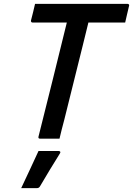

<svg xmlns="http://www.w3.org/2000/svg" viewBox="-20 -720 691 997"><path d="M289 0H188Q177 0 180 -11Q217 -159 254 -307Q291 -455 327 -603H149Q144 -603 142 -606.5Q140 -610 141 -614Q147 -637 152 -657.5Q157 -678 162 -700H642Q647 -700 649.5 -696.5Q652 -693 650 -689Q645 -667 640 -646.5Q635 -626 630 -603H439Q432 -573 424.5 -544Q417 -515 410 -485Q386 -388 362 -292Q338 -196 314 -99Q307 -72 300.5 -47.5Q294 -23 289 0ZM180 64H284Q290 64 292.5 67.5Q295 71 291 77Q264 120 239.5 160.5Q215 201 188 247Q186 251 182 254Q178 257 171 257H90Q113 207 136.5 158Q160 109 180 64Z"/></svg>

Font: Recursive Mn Lnr St Med
Style: Italic
Weight: 500
Italic angle: -15°
Monospace: yes
Version: Version 1.079;hotconv 1.0.112;makeotfexe 2.5.65598; ttfautoh